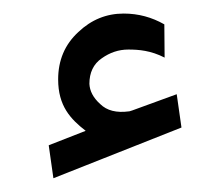

<svg xmlns="http://www.w3.org/2000/svg" viewBox="-20 -800 312 279"><path d="M50.8 -588.9 57.6 -541 243.7 -614.7 236.8 -663.1 172.4 -639.6C170.4 -639.2 168.9 -638.2 167.5 -638.2C149.4 -635.7 135.3 -639.2 125.5 -648.9C115.2 -658.2 110.4 -668 109.9 -678.2C109.9 -694.3 115.7 -707 127.9 -715.3C139.6 -723.6 152.3 -728 166.5 -728C181.6 -728 199.2 -726.6 219.2 -716.3L218.8 -764.6C200.7 -774.9 181.2 -780.3 159.7 -780.3C134.8 -780.3 112.8 -771.5 93.8 -753.4C74.2 -735.4 64.5 -712.4 64.5 -684.6C64.5 -646 82.5 -627 104.5 -609.9Z"/></svg>

Font: Vazirmatn
Style: Regular
Weight: 400
Designer: Saber Rastikerdar
Foundry: Saber Rastikerdar
Version: Version 33.003